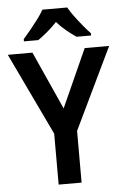

<svg xmlns="http://www.w3.org/2000/svg" viewBox="-62 -982 666 1025"><g transform="rotate(-5 271.5 -469.0)"><path d="M272 -403 412 -714H543L333 -277V0H210V-273L0 -714H132ZM338 -938Q350 -916 370 -889Q390 -862 411.5 -836Q433 -810 452 -790V-778H374Q350 -794 322.5 -816.5Q295 -839 271 -866Q246 -839 219 -816.5Q192 -794 169 -778H92V-790Q110 -810 131.5 -836.5Q153 -863 173 -889.5Q193 -916 205 -938Z"/></g></svg>

Font: Noto Sans Gurmukhi UI SemiCondensed SemiBold
Style: Regular
Weight: 600
Width: 4
Designer: Jelle Bosma - Monotype Design Team
Foundry: Monotype Imaging Inc.
Version: Version 2.004; ttfautohint (v1.8.4.7-5d5b)